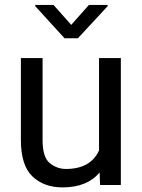

<svg xmlns="http://www.w3.org/2000/svg" viewBox="-20 -770 591 799"><path d="M396.5 0 394.5 -52.2Q342.8 9.8 240.2 9.8Q162.6 9.8 114.7 -36.1Q66.9 -82 66.9 -187.5V-528.3H157.2V-186.5Q157.2 -115.2 187.3 -91.1Q217.3 -66.9 254.4 -66.9Q356.4 -66.9 392.1 -143.6V-528.3H482.9V0ZM202.6 -749.5 276.4 -666.5 350.1 -749.5H428.2V-744.6L304.2 -610.8H248.5L126.5 -744.6V-749.5Z"/></svg>

Font: Roboto21382017
Style: Regular
Weight: 400
Designer: Christian Robertson
Foundry: Google
Version: Version 2.138; 2017